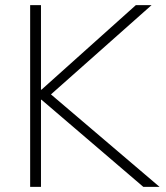

<svg xmlns="http://www.w3.org/2000/svg" viewBox="-20 -725 645 745"><path d="M97 0V-705H139V-377H141L507 -705H568L160 -343L161 -373L599 0H536L141 -338H139V0Z"/></svg>

Font: Mulish ExtraLight
Style: Regular
Weight: 200
Designer: Vernon Adams
Foundry: Vernon Adams
Version: Version 3.603